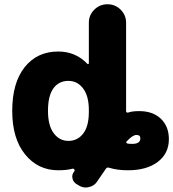

<svg xmlns="http://www.w3.org/2000/svg" viewBox="-20 -793 795 881"><path d="M562.5 -145.5Q557.6 -140.6 560.5 -136.7Q561.5 -135.7 563.5 -134.8Q567.4 -132.8 586.9 -132.8Q624 -132.8 624 -158.2Q624 -173.8 606.4 -173.8Q588.9 -173.8 562.5 -145.5ZM36.1 -284.2Q36.1 -413.1 93.3 -484.9Q150.4 -556.6 247.1 -556.6Q327.1 -556.6 380.9 -500Q382.8 -498 385.3 -499Q387.7 -500 387.7 -502.9V-688.5Q387.7 -723.6 412.6 -748.5Q437.5 -773.4 472.7 -773.4H473.6Q508.8 -773.4 533.7 -748.5Q558.6 -723.6 558.6 -688.5V-282.2Q558.6 -279.3 561.5 -277.3Q564.5 -275.4 567.4 -276.4Q586.9 -283.2 618.2 -283.2Q681.6 -283.2 718.3 -248Q754.9 -212.9 754.9 -154.3Q754.9 -88.9 704.1 -50.3Q653.3 -11.7 567.4 -11.7Q517.6 -11.7 480.5 -23.4Q470.7 -26.4 465.8 -18.6Q456.1 -3.9 435.5 25.4Q430.7 33.2 425.8 40Q412.1 60.5 387.7 65.4Q380.9 67.4 374 67.4Q357.4 67.4 342.8 58.6L333 52.7Q316.4 43.9 312.5 25.4Q311.5 21.5 311.5 17.6Q311.5 4.9 320.3 -5.9Q324.2 -10.7 320.8 -15.6Q317.4 -20.5 311.5 -18.6Q285.2 -11.7 247.1 -11.7Q154.3 -11.7 95.2 -84.5Q36.1 -157.2 36.1 -284.2ZM200.2 -284.2Q200.2 -216.8 226.6 -181.6Q252.9 -146.5 293.9 -146.5Q335.9 -146.5 361.8 -180.2Q387.7 -213.9 387.7 -279.3V-288.1Q387.7 -352.5 361.3 -387.2Q335 -421.9 293.9 -421.9Q250 -421.9 225.1 -387.7Q200.2 -353.5 200.2 -284.2Z"/></svg>

Font: Gen Jyuu GothicX Heavy
Style: Bold
Weight: 900
Designer: [Source Han Sans]
Ryoko NISHIZUKA  (kana & ideographs); Paul D. Hunt (Latin, Greek & Cyrillic); Wenlong ZHANG  (bopomofo
Version: Version 1.002.20150607